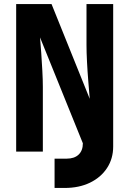

<svg xmlns="http://www.w3.org/2000/svg" viewBox="-20 -750 640 950"><path d="M250 180V35H310Q348 35 369 15Q390 -5 390 -41L178 -565Q181 -533 184 -489Q187 -445 189.5 -400Q192 -355 192 -320V0H60V-730H235L424 -261Q421 -298 417 -346.5Q413 -395 410.5 -443.5Q408 -492 408 -526V-730H540V-25Q540 35 509.5 81.5Q479 128 425 154Q371 180 300 180Z"/></svg>

Font: Tiny ExtraBold
Style: Regular
Weight: 800
Designer: Philipp Nurullin, Konstantin Bulenkov
Foundry: JetBrains
Version: Version 2.251; ttfautohint (v1.8.4.7-5d5b)